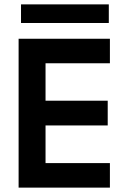

<svg xmlns="http://www.w3.org/2000/svg" viewBox="-20 -857 581 877"><path d="M65 -680H482V-568H188V-397H472V-284H188V-112H482V0H65ZM76 -837H477V-752H76Z"/></svg>

Font: Teachers SemiBold
Style: Regular
Weight: 600
Designer: Alfredo Marco Pradil & Chank Diesel
Version: Version 0.009